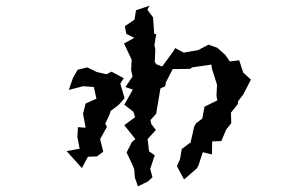

<svg xmlns="http://www.w3.org/2000/svg" viewBox="-20 -617 1040 675"><path d="M613 -58 602 -33 627 14 672 -25 678 -36 693 -82 725 -74 726 -120 758 -121 775 -161 793 -184 792 -221 816 -251 817 -261 836 -286 862 -337 835 -362 821 -405 788 -401 772 -424 744 -449 713 -460 677 -441 626 -432 596 -448 589 -436 550 -383 530 -391 524 -399 526 -443 523 -458 529 -497 522 -498 518 -556 498 -583 506 -597 458 -581 453 -548 419 -525 424 -498 452 -484 416 -464 443 -407 441 -371 446 -348 421 -311 447 -302 417 -249 449 -224 455 -205 417 -177 456 -128 444 -118 425 -81 446 -37 452 -21 454 7 465 38 500 21 516 6 508 -23 524 -71 504 -85 499 -128 528 -160 512 -181 509 -195 529 -217 544 -306 561 -314 563 -327 587 -374 649 -375 655 -380 723 -390 725 -376 743 -319 741 -280 744 -264 699 -242 691 -200 670 -184 663 -173 649 -112 648 -115 619 -93ZM214 -86 268 -26 289 -66 321 -67 343 -84 332 -128 356 -171 350 -182 365 -214 369 -227 397 -248 418 -272 403 -323 415 -342 372 -365 354 -356 320 -364 287 -380 253 -372 236 -342 222 -301 273 -314 310 -311 319 -270 281 -253 272 -217 281 -168 254 -170 252 -135 260 -94Z"/></svg>

Font: チョークS
Style: Regular
Weight: 400
Designer: [Stick] Fontworks Inc.
Foundry: [Stick] Fontworks Inc.
Version: Version 1.200;FEAKit 1.0